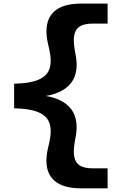

<svg xmlns="http://www.w3.org/2000/svg" viewBox="-20 -821 660 1041"><path d="M391.2 -84.8 385.8 -55Q376.2 0.1 383.2 31.8Q390.3 63.6 414.7 77.6Q439 91.7 484.2 91.7H563.4V200H419Q344.1 200 298.8 175.1Q253.4 150.2 238.7 101.6Q224 53 240.2 -17.6L247.5 -49.4Q261.9 -113.3 248.3 -153Q234.8 -192.6 188.4 -212.3Q142 -232.1 56.6 -233.9V-367.1Q142 -368.9 188.4 -388.7Q234.8 -408.4 248.3 -448Q261.9 -487.7 247.5 -551.6L240.2 -583.8Q224.4 -654.4 239.1 -703Q253.8 -751.7 299 -776.5Q344.1 -801.4 419 -801.4H563.4V-693.1H484.2Q439 -693.1 414.7 -679Q390.3 -665 383.2 -633.2Q376.2 -601.5 385.8 -546.4L391.2 -517Q403.6 -447.1 381 -397.3Q358.3 -347.6 298 -320.8Q237.7 -293.9 138.6 -293.9V-307.5Q237.7 -307.5 298 -280.7Q358.3 -253.9 380.8 -204.2Q403.2 -154.4 391.2 -84.8Z"/></svg>

Font: Monaspace Neon Var ExtraLight
Style: Regular
Weight: 200
Designer: Riley Cran and the Lettermatic Team
Version: Version 1.200 (Monaspace Neon Var)